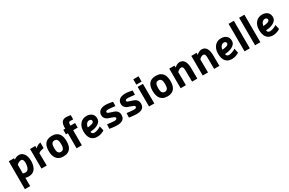

<svg xmlns="http://www.w3.org/2000/svg" viewBox="195 -2363 6360 4226"><g transform="rotate(-30 3375.0 -250.0)"><path d="M70 -499H204V-464Q231 -483 261.5 -496Q292 -509 322 -509Q378 -509 414 -482Q450 -455 470 -414Q490 -373 496.5 -323.5Q503 -274 500 -229Q481 11 284 11Q266 11 245 7.5Q224 4 204 -1V210H70ZM315 -387Q301 -387 285.5 -382.5Q270 -378 254.5 -370.5Q239 -363 225.5 -353Q212 -343 204 -332V-112Q220 -107 236 -104.5Q252 -102 266 -102Q317 -102 342 -144.5Q367 -187 373 -262Q374 -280 372.5 -302Q371 -324 365 -343Q359 -362 346.5 -374.5Q334 -387 315 -387Z M611 -499H745L743 -439Q752 -448 763.5 -458.5Q775 -469 790.5 -478.5Q806 -488 827.5 -496.5Q849 -505 879 -511V-367Q844 -361 823 -355.5Q802 -350 788.5 -344.5Q775 -339 765 -332Q755 -325 743 -316L747 0H613Z M1169 -511Q1234 -511 1277.5 -489.5Q1321 -468 1347 -432Q1373 -396 1383.5 -347.5Q1394 -299 1394 -245Q1394 -191 1383.5 -144Q1373 -97 1347 -62.5Q1321 -28 1277.5 -8Q1234 12 1169 12Q1104 12 1060.5 -10Q1017 -32 991 -68.5Q965 -105 954 -154Q943 -203 943 -257Q943 -311 954 -357.5Q965 -404 991 -438Q1017 -472 1060.5 -491.5Q1104 -511 1169 -511ZM1169 -104Q1197 -104 1214 -115.5Q1231 -127 1241 -146.5Q1251 -166 1254.5 -192.5Q1258 -219 1258 -250Q1258 -281 1254.5 -307.5Q1251 -334 1241 -353.5Q1231 -373 1214 -384Q1197 -395 1169 -395Q1141 -395 1123.5 -384Q1106 -373 1096.5 -353.5Q1087 -334 1083.5 -307.5Q1080 -281 1080 -250Q1080 -219 1083.5 -192.5Q1087 -166 1096.5 -146.5Q1106 -127 1123.5 -115.5Q1141 -104 1169 -104Z M1505 -383H1456V-499H1505V-522Q1505 -623 1540.5 -666.5Q1576 -710 1651 -710Q1663 -710 1682 -707.5Q1701 -705 1718 -703Q1738 -700 1760 -697L1758 -587Q1746 -588 1734 -589Q1723 -590 1711 -591Q1699 -592 1687 -592Q1658 -592 1648.5 -573Q1639 -554 1639 -521V-499H1755V-383H1639V0H1505Z M2214 -48Q2203 -40 2185 -30Q2167 -20 2143 -11Q2119 -2 2090.5 4Q2062 10 2032 10Q1977 10 1937 -8.5Q1897 -27 1871.5 -60.5Q1846 -94 1833.5 -141Q1821 -188 1821 -246Q1821 -312 1839.5 -361.5Q1858 -411 1889 -444Q1920 -477 1961 -493Q2002 -509 2046 -509Q2090 -509 2124 -496.5Q2158 -484 2181.5 -462.5Q2205 -441 2217 -411Q2229 -381 2229 -345Q2229 -291 2199 -256.5Q2169 -222 2126 -202Q2083 -182 2035 -173Q1987 -164 1951 -163Q1951 -140 1968 -120.5Q1985 -101 2019 -101Q2038 -101 2062 -106.5Q2086 -112 2109.5 -121Q2133 -130 2154 -141Q2175 -152 2188 -163ZM2050 -396Q2033 -396 2016.5 -388.5Q2000 -381 1986 -366Q1972 -351 1962 -328Q1952 -305 1948 -274Q1974 -277 2002.5 -280.5Q2031 -284 2055 -292Q2079 -300 2094.5 -313Q2110 -326 2110 -348Q2110 -369 2095.5 -382.5Q2081 -396 2050 -396Z M2710 -378Q2676 -382 2643 -386Q2615 -389 2585 -392Q2555 -395 2535 -395Q2505 -395 2488 -386Q2471 -377 2471 -363Q2471 -340 2493.5 -330Q2516 -320 2559 -307Q2592 -297 2622.5 -286.5Q2653 -276 2677 -258.5Q2701 -241 2715.5 -214Q2730 -187 2730 -145Q2730 -111 2720.5 -83Q2711 -55 2688 -34.5Q2665 -14 2627 -2.5Q2589 9 2532 9Q2509 9 2476.5 6.5Q2444 4 2415 0Q2381 -4 2344 -10L2349 -122Q2387 -117 2421 -113Q2450 -110 2481 -107.5Q2512 -105 2532 -105Q2564 -105 2579.5 -116.5Q2595 -128 2595 -144Q2595 -164 2569 -177.5Q2543 -191 2501 -204Q2477 -211 2448.5 -221Q2420 -231 2395.5 -248Q2371 -265 2354.5 -292Q2338 -319 2338 -361Q2338 -391 2349 -418Q2360 -445 2384 -465.5Q2408 -486 2445.5 -498Q2483 -510 2536 -510Q2556 -510 2581 -507.5Q2606 -505 2630.5 -501Q2655 -497 2677 -493Q2699 -489 2713 -485Z M3207 -378Q3173 -382 3140 -386Q3112 -389 3082 -392Q3052 -395 3032 -395Q3002 -395 2985 -386Q2968 -377 2968 -363Q2968 -340 2990.5 -330Q3013 -320 3056 -307Q3089 -297 3119.5 -286.5Q3150 -276 3174 -258.5Q3198 -241 3212.5 -214Q3227 -187 3227 -145Q3227 -111 3217.5 -83Q3208 -55 3185 -34.5Q3162 -14 3124 -2.5Q3086 9 3029 9Q3006 9 2973.5 6.5Q2941 4 2912 0Q2878 -4 2841 -10L2846 -122Q2884 -117 2918 -113Q2947 -110 2978 -107.5Q3009 -105 3029 -105Q3061 -105 3076.5 -116.5Q3092 -128 3092 -144Q3092 -164 3066 -177.5Q3040 -191 2998 -204Q2974 -211 2945.5 -221Q2917 -231 2892.5 -248Q2868 -265 2851.5 -292Q2835 -319 2835 -361Q2835 -391 2846 -418Q2857 -445 2881 -465.5Q2905 -486 2942.5 -498Q2980 -510 3033 -510Q3053 -510 3078 -507.5Q3103 -505 3127.5 -501Q3152 -497 3174 -493Q3196 -489 3210 -485Z M3345 -499H3479L3481 0H3347ZM3345 -691H3479V-556H3345Z M3811 -511Q3876 -511 3919.5 -489.5Q3963 -468 3989 -432Q4015 -396 4025.5 -347.5Q4036 -299 4036 -245Q4036 -191 4025.5 -144Q4015 -97 3989 -62.5Q3963 -28 3919.5 -8Q3876 12 3811 12Q3746 12 3702.5 -10Q3659 -32 3633 -68.5Q3607 -105 3596 -154Q3585 -203 3585 -257Q3585 -311 3596 -357.5Q3607 -404 3633 -438Q3659 -472 3702.5 -491.5Q3746 -511 3811 -511ZM3811 -104Q3839 -104 3856 -115.5Q3873 -127 3883 -146.5Q3893 -166 3896.5 -192.5Q3900 -219 3900 -250Q3900 -281 3896.5 -307.5Q3893 -334 3883 -353.5Q3873 -373 3856 -384Q3839 -395 3811 -395Q3783 -395 3765.5 -384Q3748 -373 3738.5 -353.5Q3729 -334 3725.5 -307.5Q3722 -281 3722 -250Q3722 -219 3725.5 -192.5Q3729 -166 3738.5 -146.5Q3748 -127 3765.5 -115.5Q3783 -104 3811 -104Z M4150 0 4148 -499H4282L4283 -448Q4290 -457 4304.5 -468Q4319 -479 4336.5 -488.5Q4354 -498 4373.5 -504.5Q4393 -511 4411 -511Q4454 -511 4485 -493.5Q4516 -476 4535 -443Q4554 -410 4563 -364Q4572 -318 4572 -261L4574 0H4440L4438 -261Q4438 -286 4437 -309Q4436 -332 4431 -350Q4426 -368 4415 -378.5Q4404 -389 4383 -389Q4358 -389 4331 -374Q4304 -359 4282 -333L4284 0Z M4711 0 4709 -499H4843L4844 -448Q4851 -457 4865.5 -468Q4880 -479 4897.5 -488.5Q4915 -498 4934.5 -504.5Q4954 -511 4972 -511Q5015 -511 5046 -493.5Q5077 -476 5096 -443Q5115 -410 5124 -364Q5133 -318 5133 -261L5135 0H5001L4999 -261Q4999 -286 4998 -309Q4997 -332 4992 -350Q4987 -368 4976 -378.5Q4965 -389 4944 -389Q4919 -389 4892 -374Q4865 -359 4843 -333L4845 0Z M5635 -48Q5624 -40 5606 -30Q5588 -20 5564 -11Q5540 -2 5511.5 4Q5483 10 5453 10Q5398 10 5358 -8.5Q5318 -27 5292.5 -60.5Q5267 -94 5254.5 -141Q5242 -188 5242 -246Q5242 -312 5260.5 -361.5Q5279 -411 5310 -444Q5341 -477 5382 -493Q5423 -509 5467 -509Q5511 -509 5545 -496.5Q5579 -484 5602.5 -462.5Q5626 -441 5638 -411Q5650 -381 5650 -345Q5650 -291 5620 -256.5Q5590 -222 5547 -202Q5504 -182 5456 -173Q5408 -164 5372 -163Q5372 -140 5389 -120.5Q5406 -101 5440 -101Q5459 -101 5483 -106.5Q5507 -112 5530.5 -121Q5554 -130 5575 -141Q5596 -152 5609 -163ZM5471 -396Q5454 -396 5437.5 -388.5Q5421 -381 5407 -366Q5393 -351 5383 -328Q5373 -305 5369 -274Q5395 -277 5423.5 -280.5Q5452 -284 5476 -292Q5500 -300 5515.5 -313Q5531 -326 5531 -348Q5531 -369 5516.5 -382.5Q5502 -396 5471 -396Z M5772 -700H5906L5908 0H5774Z M6040 -700H6174L6176 0H6042Z M6678 -48Q6667 -40 6649 -30Q6631 -20 6607 -11Q6583 -2 6554.5 4Q6526 10 6496 10Q6441 10 6401 -8.5Q6361 -27 6335.5 -60.5Q6310 -94 6297.5 -141Q6285 -188 6285 -246Q6285 -312 6303.5 -361.5Q6322 -411 6353 -444Q6384 -477 6425 -493Q6466 -509 6510 -509Q6554 -509 6588 -496.5Q6622 -484 6645.5 -462.5Q6669 -441 6681 -411Q6693 -381 6693 -345Q6693 -291 6663 -256.5Q6633 -222 6590 -202Q6547 -182 6499 -173Q6451 -164 6415 -163Q6415 -140 6432 -120.5Q6449 -101 6483 -101Q6502 -101 6526 -106.5Q6550 -112 6573.5 -121Q6597 -130 6618 -141Q6639 -152 6652 -163ZM6514 -396Q6497 -396 6480.5 -388.5Q6464 -381 6450 -366Q6436 -351 6426 -328Q6416 -305 6412 -274Q6438 -277 6466.5 -280.5Q6495 -284 6519 -292Q6543 -300 6558.5 -313Q6574 -326 6574 -348Q6574 -369 6559.5 -382.5Q6545 -396 6514 -396Z"/></g></svg>

Font: Panefresco 999wt
Style: Regular
Weight: 900
Version: Version 1.001